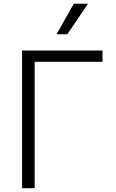

<svg xmlns="http://www.w3.org/2000/svg" viewBox="-20 -994 614 1014"><path d="M521.3 -727.3V-667.6H163V0H96.6V-727.3ZM278.8 -813.2 369.7 -974.4H444.6L335.6 -813.2Z"/></svg>

Font: Inter P Light
Style: Regular
Weight: 300
Designer: Rasmus Andersson
Foundry: rsms
Version: Version 3.018;git-588b23468